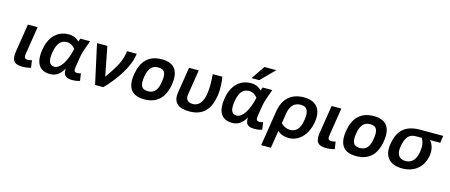

<svg xmlns="http://www.w3.org/2000/svg" viewBox="-54 -1490 5640 2404"><g transform="rotate(15 2766.0 -288.0)"><path d="M219.1 -165 274.1 -512H148.1L91.1 -152C72.8 -36.6 103.3 15 214.6 15C253.3 15 290.4 10 326 0L312 -95C295.8 -89 277.3 -86 256.6 -86C211.1 -86 211.1 -114.4 219.1 -165Z M864.1 -165 882.5 -281C886.5 -306.3 893 -333.8 902.1 -363.5C911.1 -393.2 928.4 -442.7 954.1 -512H828.1L813.3 -469C778.7 -507.7 732.8 -527 675.5 -527C521.4 -527 428.7 -414.6 403.4 -255C378.2 -96 422.9 15 575.6 15C648.3 15 705.9 -24.3 748.3 -103C743.6 -22.4 770.3 15 859.6 15C897.6 15 931.4 10 961 0L947 -95C933.4 -89 918.3 -86 901.6 -86C856.7 -86 855.9 -113 864.1 -165ZM533.9 -252C550 -353.4 587.5 -427 679.6 -427C728 -427 766.1 -396.9 787.1 -367C768.2 -281 742.1 -213 708.8 -163C675.6 -113 640.3 -88 602.9 -88C526.8 -88 520.1 -164.8 533.9 -252Z M1178.1 -512H1044.1L1156 0H1263C1338.4 -76 1403.1 -158.2 1457 -246.5C1511 -334.8 1543.5 -413.3 1554.3 -482L1559.1 -512H1433.1L1427.9 -479C1420.7 -433.7 1405.4 -386.8 1382.1 -338.5C1358.8 -290.2 1315.4 -221.7 1252.1 -133Z M1882.5 -527C1710.6 -527 1620.6 -426.9 1593.4 -255C1564.9 -75 1632.6 15 1796.6 15C1966.7 15 2057.5 -85.2 2084.4 -255C2111.5 -426.4 2053.5 -527 1882.5 -527ZM1814 -95C1722.6 -95 1707.9 -157.1 1723.4 -255C1738.9 -352.7 1773.7 -417 1865 -417C1957.2 -417 1970.1 -354.4 1954.4 -255C1938.9 -157 1904.9 -95 1814 -95Z M2378.6 15C2560.2 15 2645.6 -86.2 2675.1 -272C2686.4 -343.7 2680.6 -462.5 2668.1 -512H2544.1C2549.8 -446.1 2556.2 -348.8 2542.5 -262C2526.8 -162.8 2487.4 -86 2397.6 -86C2337.9 -86 2301.2 -121.1 2310.7 -181L2363.1 -512H2237.1L2184.2 -178C2162.8 -43.2 2237.5 15 2378.6 15Z M3226.1 -165 3244.5 -281C3248.5 -306.3 3255 -333.8 3264.1 -363.5C3273.1 -393.2 3290.4 -442.7 3316.1 -512H3190.1L3175.3 -469C3140.7 -507.7 3094.8 -527 3037.5 -527C2883.4 -527 2790.7 -414.6 2765.4 -255C2740.2 -96 2784.9 15 2937.6 15C3010.3 15 3067.9 -24.3 3110.3 -103C3105.6 -22.4 3132.3 15 3221.6 15C3259.6 15 3293.4 10 3323 0L3309 -95C3295.4 -89 3280.3 -86 3263.6 -86C3218.7 -86 3217.9 -113 3226.1 -165ZM2895.9 -252C2912 -353.4 2949.5 -427 3041.6 -427C3090 -427 3128.1 -396.9 3149.1 -367C3130.2 -281 3104.1 -213 3070.8 -163C3037.6 -113 3002.3 -88 2964.9 -88C2888.8 -88 2882.1 -164.8 2895.9 -252ZM3126.4 -590 3300.3 -766H3146.3L3026.4 -590Z M3935 -265C3960.6 -426.9 3889.4 -527 3726.5 -527C3553.9 -527 3458.5 -432.5 3431.3 -261L3359.9 190H3485.9L3522 -38C3561.1 -2.7 3609.3 15 3666.6 15C3813.2 15 3910.5 -110.2 3935 -265ZM3802.7 -257C3793 -195.7 3775.9 -152.2 3751.5 -126.5C3727.1 -100.8 3696.6 -88 3659.9 -88C3617.3 -88 3576.8 -106 3538.5 -142L3558.9 -271C3575.4 -375 3626 -427 3710.6 -427C3802.7 -427 3818.5 -357 3802.7 -257Z M4156.1 -165 4211.1 -512H4085.1L4028.1 -152C4009.8 -36.6 4040.3 15 4151.6 15C4190.3 15 4227.4 10 4263 0L4249 -95C4232.8 -89 4214.3 -86 4193.6 -86C4148.1 -86 4148.1 -114.4 4156.1 -165Z M4629.5 -527C4457.6 -527 4367.6 -426.9 4340.4 -255C4311.9 -75 4379.6 15 4543.6 15C4713.7 15 4804.5 -85.2 4831.4 -255C4858.5 -426.4 4800.5 -527 4629.5 -527ZM4561 -95C4469.6 -95 4454.9 -157.1 4470.4 -255C4485.9 -352.7 4520.7 -417 4612 -417C4704.2 -417 4717.1 -354.4 4701.4 -255C4685.9 -157 4651.9 -95 4561 -95Z M4919 -240C4893.4 -78 4976 15 5138.6 15C5295.8 15 5408 -75.9 5432.7 -232C5444.1 -304 5428.4 -366.3 5385.4 -419H5517.4L5532.1 -512H5236.1C5046.5 -512 4949 -429.6 4919 -240ZM5304.4 -249C5289.3 -153.5 5246.4 -86 5156.6 -86C5066.8 -86 5035.5 -148.4 5049.5 -237C5067.1 -348 5100.1 -419 5205.4 -419H5277.4C5305.5 -379.8 5315.6 -319.6 5304.4 -249Z"/></g></svg>

Font: Fog Sans
Style: It
Weight: 700
Foundry: Intel Corporation
Version: Version 1.00